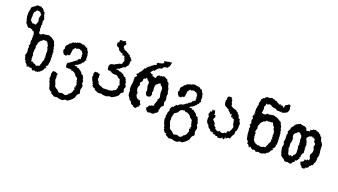

<svg xmlns="http://www.w3.org/2000/svg" viewBox="-69 -1286 3694 2097"><g transform="rotate(20 1777.5 -237.5)"><path d="M302.2 -50.8Q306.2 -50.8 309.1 -53.7Q317.4 -62 329.6 -62Q337.9 -62 337.9 -73.2Q338.4 -81.1 342.8 -89.6Q347.2 -98.1 347.2 -103L346.2 -112.3Q352.5 -112.3 352.5 -124Q360.4 -135.3 360.4 -146.5Q360.4 -155.3 356 -164.1L366.7 -173.8L356.9 -183.1Q359.9 -190.4 359.9 -198.7Q359.9 -205.1 356.9 -211.4L358.9 -233.4Q358.9 -260.3 346.2 -281.2V-302.2Q333 -315.4 328.6 -338.4L319.8 -325.2L322.3 -342.8L305.7 -346.2L299.3 -339.8L297.9 -346.2L293 -345.7L291.5 -341.3L270.5 -344.7L274.4 -338.9Q264.2 -325.2 256.8 -325.2L252.4 -326.7L252.9 -320.3L234.4 -299.8L241.2 -302.2Q231 -287.6 231 -280.8L232.4 -276.4Q224.1 -260.7 224.1 -251Q224.1 -245.1 226.3 -240.5Q228.5 -235.8 228.5 -231.9Q228.5 -228.5 225.6 -219.5Q222.7 -210.4 222.7 -205.6Q222.7 -194.3 223.6 -191.4Q220.7 -182.6 220.7 -174.3Q220.7 -161.6 229 -152.8Q226.1 -144 226.1 -135.3L229.5 -115.7Q222.7 -112.3 222.7 -110.4Q222.7 -107.4 232.4 -106Q230 -100.1 230 -87.9L235.4 -76.7Q239.7 -76.7 246.6 -83.5Q254.4 -71.3 259.3 -71.3L261.2 -75.2Q261.7 -71.8 264.6 -69.3Q267.6 -66.9 267.8 -64.7Q268.1 -62.5 269.5 -62.5L278.3 -67.4Q293 -50.8 302.2 -50.8ZM134.3 -470.7Q145.5 -470.7 147.5 -485.4Q151.4 -488.3 151.4 -495.6Q158.2 -508.3 159.2 -513.7L153.3 -515.6L160.2 -518.6L153.8 -525.9L157.7 -535.6L153.3 -534.2L150.9 -553.7L154.8 -563.5L153.3 -568.8Q157.2 -568.8 157.2 -575.7L156.7 -581.5L159.2 -585.4Q161.6 -585.4 163.1 -585.9V-590.3Q163.1 -594.2 155.5 -600.1Q147.9 -606 147.5 -610.4Q147 -617.7 132.6 -621.1Q118.2 -624.5 111.3 -624.5Q99.6 -624.5 98.1 -615.2Q96.7 -608.4 87.9 -602.5Q79.1 -596.7 79.1 -590.8V-590.3Q79.1 -585.9 76.9 -576.9Q74.7 -567.9 74.7 -565.4L80.1 -543.9L75.2 -544.9L76.7 -534.2L74.7 -512.2Q74.7 -497.6 85.9 -490.2Q91.3 -489.3 96.2 -480.7Q101.1 -472.2 104 -472.2L119.6 -476.6Q122.1 -476.6 127.2 -473.6Q132.3 -470.7 134.3 -470.7ZM315.9 15.6Q312.5 2.9 296.4 2.9Q284.2 10.3 276.4 10.3Q272.9 10.3 267.8 -1Q262.7 -12.2 259.3 -12.2L243.2 -8.3Q233.9 -8.3 220.2 -19.5Q210.4 -19 209.5 -16.1L230.5 -9.8L202.1 -8.8L203.1 -16.1Q197.3 -34.7 181.2 -41.5L168.9 -69.8L165 -70.3L155.8 -96.7Q155.8 -118.2 147.5 -118.2L142.6 -114.3Q157.7 -139.2 157.7 -163.6Q157.7 -178.2 152.8 -193.4Q156.2 -204.6 156.2 -214.8Q156.2 -228.5 145.5 -240.2L152.3 -237.3Q157.2 -240.2 159.7 -257.8Q153.3 -270 153.3 -282.7Q153.3 -294.9 159.7 -308.6L155.8 -313L158.2 -343.3L149.4 -344.7L159.7 -349.6L153.3 -383.3L149.9 -382.8L147.9 -395H132.3Q131.8 -401.9 121.6 -409.2Q111.8 -409.2 109.6 -412.4Q107.4 -415.5 95.7 -415.5L78.1 -413.6L56.2 -431.2L58.1 -439.5L46.9 -441.9L47.9 -446.3Q47.9 -448.2 45.9 -448.2L43.5 -447.8Q42 -455.1 36.1 -461.9L40.5 -470.7L32.7 -471.2L34.7 -472.7Q34.2 -486.8 30.3 -493.4Q26.4 -500 25.9 -508.8L27.3 -509.3Q25.9 -517.6 21 -529.8L25.4 -534.7L20.5 -535.6Q23.9 -543 23.9 -548.8L21.5 -560.5Q21.5 -572.3 23.2 -573.5Q24.9 -574.7 24.9 -582.5Q25.4 -597.2 28.3 -597.2Q30.8 -600.6 30.8 -604.5L28.8 -615.2Q35.2 -640.6 41.5 -640.6Q43.5 -640.6 45.4 -638.2V-644.5L65.4 -655.3V-662.1L70.8 -658.7Q80.6 -674.8 92.8 -677.2L102.5 -677.7Q111.3 -677.7 115.7 -675.8L122.1 -678.7Q125.5 -674.8 129.9 -674.8Q133.8 -674.8 139.2 -677.2Q139.2 -667.5 146.5 -667.5L148.9 -668Q152.8 -668 159.2 -660.6Q165.5 -653.3 168 -651.4Q172.9 -648.9 176.3 -635.3L190.9 -631.3L187 -627.9Q187 -623.5 189.7 -618.2Q192.4 -612.8 192.4 -608.4Q192.4 -600.1 198.7 -590.3L200.2 -576.2L209 -564.5L206.1 -538.6H201.7Q201.2 -534.2 200.2 -532.2V-525.4L206.1 -530.8L203.6 -503.9L207.5 -506.3L208.5 -486.8L202.6 -495.1L201.2 -479.5L204.6 -468.8Q203.1 -455.6 203.1 -446.3Q203.1 -440.4 205.6 -436.3Q208 -432.1 208 -425.8L206.5 -409.7Q206.5 -398.4 215.3 -391.1L231 -389.2Q242.2 -394.5 248.8 -400.4Q255.4 -406.2 260.3 -406.2L275.9 -403.3L296.4 -409.7L296.9 -405.8Q300.3 -411.6 315.4 -411.6Q324.7 -411.6 330.1 -407Q335.4 -402.3 338.4 -402.3L340.8 -404.8L363.3 -393.1L360.4 -391.1Q362.3 -389.2 363.3 -389.2Q364.3 -389.2 364.3 -389.6Q375.5 -389.6 378.9 -375.5L379.9 -379.4Q394 -374.5 397.5 -356Q399.4 -346.2 405 -337.6Q410.6 -329.1 410.6 -326.2L409.7 -319.8Q409.7 -314.5 414.1 -310.1L409.2 -305.2L416.5 -298.3Q416.5 -269.5 429.7 -247.6L425.8 -249.5Q422.4 -249.5 422.4 -243.7L423.8 -233.9L426.3 -235.8V-224.1L421.4 -213.4L427.2 -214.4L426.3 -201.7Q426.3 -191.4 428.7 -188.5H420.4Q428.7 -182.6 428.7 -179.7L424.3 -176.3Q424.3 -174.3 427.7 -172.4L426.3 -129.4L417.5 -131.8Q417.5 -128.9 423.8 -121.1Q421.9 -106.4 417.7 -98.1Q413.6 -89.8 407 -88.4Q400.4 -86.9 398.9 -76.7L413.1 -78.6Q407.2 -61.5 395.5 -53.7Q388.7 -22.5 362.3 -13.7L366.2 -6.3Q345.2 -3.9 331.1 9.3L323.2 3.9Q318.4 3.9 315.9 15.6Z M686 204.1Q653.8 203.6 648.2 199Q642.6 194.3 633.3 194.3L597.7 197.8L553.7 171.9L557.6 158.7L534.7 154.8L536.6 148.9L533.2 145.5L528.3 146.5Q525.4 135.3 513.7 125L522 112.3L510.7 111.3Q510.7 97.2 507.8 88.4Q503.9 76.2 495.6 63Q492.7 58.6 492.7 54.7L493.2 51.3Q493.2 42 482.4 22.9L491.2 16.1L481.4 14.6Q488.3 3.4 488.3 -5.4L483.9 -22.5Q484.9 -36.6 487.5 -40.3Q490.2 -43.9 490.7 -55.7L501.5 -62H509.3L509.8 -57.1L528.3 -64L527.3 -56.2Q534.2 -55.2 541.5 -53.5Q548.8 -51.8 552.7 -43.5Q547.9 -31.2 547.9 -25.4L551.8 -3.9L548.8 11.2L551.8 29.8L567.4 68.8Q567.4 94.2 593.3 107.4Q605 109.9 616.5 124.8Q627.9 139.6 634.8 139.6L670.9 132.3Q676.3 132.3 688.2 137.2Q700.2 142.1 704.1 142.1Q709 142.1 722.9 132.8Q736.8 123.5 736.8 121.1L733.4 116.7Q772.9 100.1 776.4 55.2L783.7 59.6L774.4 31.2L775.4 19L791.5 25.4Q787.1 15.6 776.4 13.2Q785.6 3.4 785.6 -7.3Q785.6 -17.6 776.4 -27.3L777.3 -35.2Q777.3 -43 773.7 -47.4Q770 -51.8 770 -60.5L770.5 -69.3Q770.5 -75.7 753.2 -86.2Q735.8 -96.7 734.9 -104Q732.9 -117.2 694.3 -135.3L673.3 -134.3L685.5 -147.5L672.9 -137.7L673.3 -147.9L668.9 -134.8Q668.9 -146 658.7 -146Q643.6 -146 642.6 -141.6L637.7 -145L619.6 -144Q608.4 -147.5 607.4 -173.8L612.3 -173.3L603.5 -183.6H607.4L611.3 -197.3Q617.7 -203.6 627.4 -205.6Q650.9 -228 668 -232.9L666 -240.2Q676.8 -240.7 684.1 -248Q691.4 -255.4 693.8 -255.4L698.2 -263.2L699.2 -252.9Q704.1 -252.9 706.1 -282.2L715.3 -271Q715.8 -285.2 730 -285.2L734.4 -284.7L729 -318.4L733.9 -312.5L737.3 -315.9Q737.3 -321.3 730 -322.8V-356.9L725.6 -352.1Q720.7 -369.6 711.4 -372.1L713.9 -376.5H698.2Q691.4 -385.3 679.2 -385.3Q670.9 -385.3 650.4 -376.5L641.1 -378.4L645.5 -385.7Q637.7 -385.7 617.7 -355L611.8 -356L618.2 -348.6L609.9 -337.9L615.2 -340.8L610.4 -313L606.4 -315.9L610.8 -308.1Q609.4 -280.3 590.8 -280.3L574.2 -283.7L582 -274.9L560.1 -265.1Q556.2 -270.5 550.3 -270.5L541 -268.6L538.1 -281.2L530.3 -285.2Q528.3 -298.8 520.5 -310.5Q522 -325.2 530.3 -328.1Q529.8 -346.7 527.8 -348.6Q527.8 -375.5 550.8 -386.7Q556.6 -407.7 577.1 -412.1Q581.1 -425.3 605 -433.1L598.6 -424.3L613.3 -434.1L610.4 -436.5H636.7L633.3 -446.8Q643.1 -441.4 649.4 -441.4L653.3 -444.8L640.1 -447.3L667.5 -450.2Q688 -450.2 694.8 -440.4L702.1 -445.8H713.9L716.8 -422.4L717.3 -442.9L731.9 -438Q737.8 -424.3 753.4 -424.3L757.8 -428.7Q763.7 -402.3 780.8 -384.8L784.2 -357.4L788.6 -356.9V-303.7L796.9 -296.4Q780.3 -287.1 780.3 -270L769 -256.3L771.5 -271L757.8 -242.2L752.9 -244.6Q748.5 -244.6 748.5 -235.4L749 -230L740.2 -231.9L727.1 -217.8Q707 -214.8 693.8 -195.3Q697.8 -193.8 702.1 -193.8Q710.4 -193.8 729.5 -199.2L722.7 -191.9Q723.1 -185.1 735.8 -183.6L740.7 -187Q749 -184.1 761.7 -173.1Q774.4 -162.1 779.3 -159.2Q789.1 -155.3 795.9 -134.8L820.8 -126L817.4 -123.5Q817.4 -117.2 823 -108.9Q828.6 -100.6 831.5 -96.2L828.1 -91.8Q828.1 -82.5 841.8 -67.4L838.4 -57.1L838.9 -39.6L850.6 -22L852.1 -9.8Q852.1 4.9 844.7 20V43Q851.1 53.7 851.1 67.4L850.6 74.7Q823.2 90.3 820.3 118.4Q817.4 146.5 752.9 189H719.7Q704.1 204.1 686 204.1Z M1126 0.5Q1092.8 0.5 1086.9 -3.4Q1081.1 -7.3 1071.3 -7.3L1034.7 -4.4L989.3 -24.9L993.7 -35.6L969.7 -38.6L971.7 -43.5L968.3 -46.4L963.4 -45.4Q960.4 -54.2 948.2 -62.5L957 -72.8L945.3 -73.7Q945.3 -85 942.4 -92.3Q937.5 -102.1 929.7 -112.3Q926.8 -115.7 926.8 -118.7L927.2 -121.6Q927.2 -128.9 916 -144L925.3 -149.9L915 -150.9Q921.9 -159.7 921.9 -167L917.5 -180.7Q918.5 -191.9 921.4 -194.8Q924.3 -197.8 924.8 -207L935.5 -212.4H943.8L944.3 -208.5L963.4 -213.9L962.4 -207.5Q969.7 -206.5 977.1 -205.3Q984.4 -204.1 988.3 -197.3Q983.4 -187.5 983.4 -183.1L987.3 -165.5L984.4 -153.8L987.3 -138.7L1003.4 -117.2Q1003.4 -97.2 1030.3 -86.4Q1042.5 -84.5 1054.2 -77.4Q1065.9 -70.3 1073.2 -70.3Q1119.1 -71.3 1130.9 -72.3Q1145.5 -73.2 1149.9 -73.2Q1154.3 -73.2 1168.7 -78.4Q1183.1 -83.5 1183.1 -85.4L1179.7 -88.9Q1215.3 -92.3 1217.8 -126.5L1226.6 -127.4L1216.8 -137.7L1217.8 -147.5L1224.1 -148.4L1218.8 -151.9Q1228.5 -159.7 1228.5 -168.5Q1228.5 -176.8 1218.8 -184.6L1219.7 -190.9Q1219.7 -196.8 1216.1 -200.4Q1212.4 -204.1 1212.4 -210.9L1212.9 -218.3Q1212.9 -223.1 1195.1 -231.4Q1177.2 -239.7 1176.3 -245.6Q1174.3 -256.3 1134.3 -256.3L1112.8 -255.4L1125.5 -266.1L1112.3 -258.3L1112.8 -266.1L1108.4 -255.9Q1108.4 -264.6 1097.7 -264.6Q1093.3 -272.9 1081.1 -272.9L1076.2 -275.9L1057.6 -274.9Q1045.9 -277.8 1044.9 -313.5L1049.8 -313L1041 -321.3H1044.9L1048.8 -332Q1055.2 -347.2 1065.4 -348.6Q1089.8 -355 1107.4 -358.9L1105 -364.7Q1116.2 -364.7 1123.8 -370.6Q1131.3 -376.5 1133.8 -376.5L1138.2 -382.8L1139.6 -374.5Q1144.5 -374.5 1146.5 -388.2L1156.2 -379.4Q1156.7 -390.6 1170.9 -390.6L1175.8 -390.1L1180.2 -417.5L1185.1 -412.6L1188.5 -424.8L1181.2 -420.9L1189.5 -440.9Q1187 -440.4 1183.1 -440.4L1185.5 -443.8L1184.6 -446.3L1178.2 -447.8L1181.6 -452.6Q1177.7 -460.4 1171.9 -468.3L1179.7 -475.1Q1159.2 -475.1 1158.2 -487.8L1146.5 -477.5Q1144 -504.9 1137.2 -504.9L1138.7 -489.3L1131.8 -502.4L1129.9 -500.5Q1121.6 -500.5 1115 -508.5Q1108.4 -516.6 1094.7 -517.1L1097.2 -523.4Q1085 -528.3 1085 -544.4Q1050.3 -549.8 1050.3 -582.5L1051.3 -601.6L1058.6 -598.6Q1066.4 -598.6 1066.4 -611.8L1064.5 -627.9Q1080.1 -632.8 1095.2 -632.8Q1095.7 -628.4 1106.4 -627.4L1105 -632.3Q1127.9 -634.3 1128.4 -641.6Q1136.2 -634.8 1136.2 -628.4Q1136.2 -624.5 1132.3 -621.6L1145.5 -615.2V-602.1Q1129.4 -590.8 1129.4 -575.7L1132.3 -562L1134.8 -565.4Q1144 -541 1173.3 -537.6L1190.4 -524.9L1201.2 -526.4L1200.7 -521.5Q1200.7 -512.7 1206.5 -512.7L1212.9 -514.6L1215.8 -510.3L1219.7 -513.2Q1223.6 -499.5 1232.9 -488.8L1243.2 -492.7L1241.7 -488.8Q1241.7 -473.1 1263.2 -464.4L1252.4 -457.5V-443.4H1251.5L1249.5 -413.1L1245.1 -395Q1228 -387.2 1228 -373.5L1216.3 -362.8L1208 -371.1L1199.7 -356.4L1194.8 -358.4Q1190.4 -358.4 1190.4 -351.1L1190.9 -346.7L1181.6 -348.1L1168 -332Q1147.5 -329.6 1133.8 -314Q1137.7 -313 1142.6 -313Q1150.9 -313 1170.4 -316.9L1163.6 -311Q1164.1 -305.7 1177.2 -304.7L1182.1 -307.1Q1191.9 -305.2 1221.7 -290Q1231.9 -286.6 1239.3 -270.5L1264.6 -263.2L1261.2 -261.2Q1261.2 -256.3 1267.1 -249.8Q1272.9 -243.2 1275.9 -239.7L1272.5 -235.8Q1272.5 -228.5 1286.1 -216.3L1282.7 -208.5L1283.2 -194.3L1295.4 -180.2L1296.9 -170.4Q1296.9 -158.7 1289.6 -146.5V-128.4Q1295.9 -119.6 1295.9 -108.9L1295.4 -103Q1267.1 -90.3 1264.2 -67.9Q1261.2 -45.4 1194.8 -11.2H1160.6Q1144.5 0.5 1126 0.5Z M1467.8 11.2Q1455.1 11.2 1440.9 0Q1444.3 -3.4 1444.3 -6.8Q1444.3 -8.8 1440.4 -8.8L1430.7 -6.8L1411.1 -22.5Q1410.2 -43 1396 -43L1389.6 -42.5Q1396.5 -47.9 1396.5 -50.3Q1393.1 -50.8 1389.2 -51Q1385.3 -51.3 1383.3 -54.2Q1381.3 -57.1 1379.2 -62.7Q1377 -68.4 1372.8 -75.9Q1368.7 -83.5 1359.9 -92.3L1354.5 -129.4L1357.9 -147.5Q1348.1 -151.4 1348.1 -180.7Q1348.1 -209.5 1355.5 -236.8L1351.1 -241.7L1355 -244.6V-274.9Q1353 -276.9 1351.6 -280.3H1355L1353 -291L1357.9 -290Q1356.4 -294.4 1352.1 -299.8L1360.4 -308.6Q1374 -317.9 1374 -325.2Q1374 -332 1361.8 -336.9Q1362.8 -337.9 1362.8 -338.9Q1362.8 -339.8 1357.4 -339.8L1381.8 -360.4Q1382.8 -369.6 1387.2 -374.8Q1391.6 -379.9 1399.9 -385.7Q1415.5 -406.7 1420.9 -428.7L1435.5 -431.2Q1437 -450.2 1486.3 -480.5L1484.4 -489.7L1497.6 -487.8L1512.7 -504.4Q1534.2 -504.9 1534.2 -515.1Q1534.2 -520.5 1528.8 -528.3L1550.3 -541.5L1553.7 -537.6Q1573.7 -542.5 1593.3 -548.3L1605.5 -560.5L1594.2 -575.7L1630.4 -583Q1639.6 -583 1651.9 -589.8Q1660.2 -586.9 1667.5 -586.9Q1669.4 -591.3 1684.1 -591.8Q1679.2 -574.2 1675.8 -552.2Q1672.9 -548.3 1672.9 -544.4L1653.3 -518.6Q1652.8 -520 1642.6 -521Q1621.6 -519.5 1608.9 -503.9Q1604.5 -498 1603 -488.8Q1599.1 -489.7 1594.7 -489.7Q1562.5 -489.7 1535.6 -442.4Q1531.7 -443.4 1529.3 -443.4Q1521.5 -443.4 1517.3 -438Q1513.2 -432.6 1495.6 -410.2L1505.9 -406.7Q1509.8 -397 1526.4 -397L1532.2 -397.5L1530.3 -378.9L1550.8 -379.4L1564.5 -369.1L1576.2 -377.9L1575.7 -382.8Q1575.7 -400.4 1604.5 -413.1L1617.2 -405.8L1623 -415.5Q1637.7 -411.6 1641.1 -411.6Q1644.5 -411.6 1644.5 -420.4L1662.6 -418.5Q1662.6 -411.1 1679.7 -411.1Q1686.5 -399.9 1695.3 -399.9L1698.7 -400.4Q1703.1 -398.9 1703.1 -392.6L1702.1 -385.7Q1706.1 -377 1710.4 -377L1713.4 -377.4Q1717.8 -377.4 1719.7 -371.1Q1721.7 -364.7 1728.5 -355.5L1728 -350.6Q1728 -335 1738.3 -323.7L1735.4 -320.8Q1746.1 -311 1746.1 -305.2L1744.1 -301.8Q1748.5 -293.9 1748.5 -276.9L1757.3 -256.3L1752.4 -227.5L1761.2 -185.1L1750.5 -154.8L1759.3 -116.7Q1728.5 -102.1 1727.5 -61Q1724.6 -57.6 1720.2 -57.6L1717.8 -51.3L1731 -46.9L1725.6 -42Q1725.6 -21.5 1694.8 -10.7Q1688.5 6.3 1665.5 6.3Q1650.4 6.3 1643.1 3.4L1620.6 10.7Q1588.9 -8.3 1586.9 -30.3L1590.3 -39.1Q1599.1 -39.1 1607.4 -66.4L1613.8 -65.4Q1623 -65.4 1635.3 -77.1L1656.2 -76.7L1655.8 -80.6Q1655.8 -100.1 1673.3 -142.1L1676.3 -146.5Q1676.3 -149.4 1669.4 -154.8Q1687.5 -172.4 1687.5 -189.9Q1687.5 -195.8 1682.9 -213.6Q1678.2 -231.4 1678.2 -244.6L1679.7 -273.9Q1679.7 -304.2 1653.3 -315.9Q1647.5 -333.5 1640.1 -333.5Q1635.7 -333.5 1630.4 -326.7L1627 -331.1L1614.7 -314.5Q1592.3 -310.1 1592.3 -266.6L1596.2 -223.6L1587.9 -212.4L1598.1 -187Q1592.3 -183.1 1592.3 -176.3L1593.3 -169.9Q1593.3 -165.5 1588.9 -165.5Q1584.5 -165.5 1579.1 -157.7Q1568.8 -153.3 1560.1 -153.3Q1550.8 -153.3 1541.5 -159.7Q1532.2 -166 1532.2 -170.9L1535.6 -178.2Q1533.2 -178.7 1530.3 -178.7Q1527.3 -178.7 1527.3 -185.5L1530.3 -212.9Q1530.3 -223.1 1524.7 -238.5Q1519 -253.9 1519 -267.6Q1519 -287.1 1522.5 -296.9Q1509.8 -318.8 1503.4 -318.8L1500 -316.4Q1492.2 -337.9 1488.3 -337.9L1482.9 -333.5L1477.5 -341.8L1473.6 -327.1Q1450.2 -327.1 1450.2 -309.1L1451.2 -296.4Q1451.2 -288.1 1440.7 -279.3Q1430.2 -270.5 1430.2 -264.6L1437 -239.7Q1423.8 -220.2 1423.8 -199.7Q1423.8 -174.8 1444.3 -149.4Q1439 -146 1439 -131.3Q1439 -125.5 1448 -109.4Q1457 -93.3 1458.5 -89.8L1472.7 -94.2L1479 -80.1L1499.5 -84Q1499.5 -54.2 1514.2 -47.9L1514.6 -43.9Q1514.6 -32.7 1502.4 -21.5L1511.2 -16.1Q1490.2 -14.2 1482.4 7.3Q1475.6 11.2 1467.8 11.2Z M2037.1 142.1Q2042 142.1 2055.9 132.8Q2069.8 123.5 2069.8 121.1L2066.4 116.7Q2106 100.1 2109.4 55.2L2116.7 59.6L2107.4 31.2L2108.4 19L2124.5 25.4Q2120.1 15.6 2109.4 13.2Q2118.7 3.4 2118.7 -7.3Q2118.7 -17.6 2109.4 -27.3L2110.4 -35.2Q2110.4 -43 2106.7 -47.4Q2103 -51.8 2103 -60.5L2103.5 -69.3Q2103.5 -75.7 2086.2 -86.2Q2068.8 -96.7 2067.9 -104Q2065.9 -117.2 2027.3 -135.3L2009.8 -138.7V-140.1L2006.8 -137.7L2024.9 -133.8L2002 -134.8Q2002 -146 1991.7 -146Q1976.6 -146 1975.6 -141.6L1970.7 -145L1943.4 -130.4L1945.3 -126Q1936 -122.1 1934.6 -113.3Q1931.6 -100.6 1910.9 -89.8Q1890.1 -79.1 1890.1 -69.3L1890.6 -68.8Q1890.6 -55.7 1885.7 -43.5Q1880.9 -31.2 1880.9 -25.4L1884.8 -3.9L1881.8 11.2L1884.8 29.8L1900.4 68.8Q1900.4 94.2 1926.3 107.4Q1938 109.9 1949.5 124.8Q1960.9 139.6 1967.8 139.6L2003.9 132.3Q2009.3 132.3 2021.2 137.2Q2033.2 142.1 2037.1 142.1ZM2019 204.1Q1986.8 203.6 1981.2 199Q1975.6 194.3 1966.3 194.3L1930.7 197.8L1886.7 171.9L1890.6 158.7L1867.7 154.8L1869.6 148.9L1866.2 145.5L1861.3 146.5Q1858.4 135.3 1846.7 125L1855 112.3L1843.8 111.3Q1843.8 97.2 1840.8 88.4Q1836.9 76.2 1828.6 63Q1825.7 58.6 1825.7 54.7L1826.2 51.3Q1826.2 42 1815.4 22.9L1824.2 16.1L1814.5 14.6Q1821.3 3.4 1821.3 -5.4L1816.9 -22.5Q1816.9 -23.9 1817.9 -24.9Q1818.8 -25.9 1819.8 -29.1Q1820.8 -32.2 1822 -38.1Q1823.2 -43.9 1823.7 -55.7Q1824.7 -77.6 1827.1 -77.6L1831.1 -74.2Q1832 -74.2 1834 -78.6Q1835.9 -83 1835.9 -88.9L1832 -105Q1835.4 -116.7 1842.3 -129.6Q1849.1 -142.6 1857.4 -142.6Q1861.3 -142.6 1865.2 -139.2V-148.9L1880.9 -164.6L1885.7 -175.3L1896.5 -169.9Q1916 -193.8 1941.4 -199.7L1944.3 -197.3Q1950.7 -203.6 1960.4 -205.6Q1983.9 -228 2001 -232.9L1999 -240.2Q2009.8 -240.7 2017.1 -248Q2024.4 -255.4 2026.9 -255.4L2031.2 -263.2L2032.2 -252.9Q2037.1 -252.9 2039.1 -282.2L2048.3 -271Q2048.8 -285.2 2063 -285.2L2067.4 -284.7L2062 -318.4L2066.9 -312.5L2070.3 -315.9Q2070.3 -321.3 2063 -322.8V-356.9L2058.6 -352.1Q2053.7 -369.6 2044.4 -372.1L2046.9 -376.5H2031.2Q2024.4 -385.3 2012.2 -385.3Q2003.9 -385.3 1983.4 -376.5L1974.1 -378.4L1978.5 -385.7Q1970.7 -385.7 1950.7 -355L1944.8 -356L1951.2 -348.6L1942.9 -337.9L1948.2 -340.8L1943.4 -313L1939.5 -315.9L1943.8 -308.1Q1942.4 -280.3 1923.8 -280.3L1907.2 -283.7L1915 -274.9L1893.1 -265.1Q1889.2 -270.5 1883.3 -270.5L1874 -268.6L1871.1 -281.2L1863.3 -285.2Q1861.3 -298.8 1853.5 -310.5Q1855 -325.2 1863.3 -328.1Q1862.8 -346.7 1860.8 -348.6Q1860.8 -375.5 1883.8 -386.7Q1889.6 -407.7 1910.2 -412.1Q1914.1 -425.3 1938 -433.1L1931.6 -424.3L1946.3 -434.1L1943.4 -436.5H1969.7L1966.3 -446.8Q1976.1 -441.4 1982.4 -441.4L1986.3 -444.8L1973.1 -447.3L2000.5 -450.2Q2021 -450.2 2027.8 -440.4L2035.2 -445.8H2046.9L2049.8 -422.4L2050.3 -442.9L2064.9 -438Q2070.8 -424.3 2086.4 -424.3L2090.8 -428.7Q2096.7 -402.3 2113.8 -384.8L2117.2 -357.4L2121.6 -356.9V-303.7L2129.9 -296.4Q2113.3 -287.1 2113.3 -270L2102.1 -256.3L2104.5 -271L2090.8 -242.2L2085.9 -244.6Q2081.5 -244.6 2081.5 -235.4L2082 -230L2073.2 -231.9L2060.1 -217.8Q2040 -214.8 2026.9 -195.3Q2030.8 -193.8 2035.2 -193.8Q2043.5 -193.8 2062.5 -199.2L2055.7 -191.9Q2056.2 -185.1 2068.8 -183.6L2073.7 -187Q2082 -184.1 2094.7 -173.1Q2107.4 -162.1 2112.3 -159.2Q2122.1 -155.3 2128.9 -134.8L2153.8 -126L2150.4 -123.5Q2150.4 -117.2 2156 -108.9Q2161.6 -100.6 2164.6 -96.2L2161.1 -91.8Q2161.1 -82.5 2174.8 -67.4L2171.4 -57.1L2171.9 -39.6L2183.6 -22L2185.1 -9.8Q2185.1 4.9 2177.7 20V43Q2184.1 53.7 2184.1 67.4L2183.6 74.7Q2156.2 90.3 2153.3 118.4Q2150.4 146.5 2085.9 189H2052.7Q2037.1 204.1 2019 204.1Z M2442.4 7.8 2422.9 5.9 2423.8 0Q2423.8 -4.9 2418.9 -4.9Q2410.2 -4.9 2397.5 3.4L2401.9 -12.2H2367.7L2370.6 -22.5L2352.1 -30.8L2342.8 -28.8Q2328.6 -28.8 2323.2 -48.8Q2296.9 -55.2 2289.1 -87.9Q2258.8 -105 2258.8 -145Q2258.8 -166.5 2262.2 -176.3Q2251 -192.4 2249 -202.6Q2259.8 -219.7 2262.2 -241.2L2275.9 -232.9L2276.4 -265.6Q2286.6 -254.9 2292 -254.9Q2299.8 -254.9 2301.3 -271L2315.4 -222.7L2305.2 -209.5Q2313 -214.4 2327.1 -214.4L2330.6 -186.5L2322.8 -184.1Q2318.8 -172.4 2318.4 -152.8L2332.5 -153.8V-143.6L2347.7 -130.9Q2347.7 -125 2352.1 -107.9V-100.1L2359.9 -96.2Q2363.8 -92.3 2368.2 -92.3Q2372.6 -92.3 2372.6 -74.7Q2403.3 -54.2 2413.1 -54.2Q2418 -54.2 2418 -66.4L2419.9 -68.8Q2447.3 -55.7 2458 -55.7Q2473.6 -55.7 2482.4 -68.8H2503.4V-74.2Q2503.4 -98.1 2522 -98.1L2526.4 -93.8L2543.9 -125Q2553.7 -152.3 2553.7 -160.2Q2553.7 -163.1 2542 -182.6L2530.3 -241.7L2524.4 -241.2Q2506.3 -241.2 2504.9 -261.7L2493.2 -245.1Q2490.7 -289.6 2483.9 -289.6L2482.4 -279.8L2476.1 -278.8Q2454.1 -308.1 2440.4 -309.1L2442.9 -319.8Q2420.4 -327.6 2410.6 -336.9Q2389.6 -340.8 2379.9 -369.6L2376 -409.7L2383.3 -404.8Q2381.8 -414.6 2381.8 -436L2389.2 -452.1Q2392.1 -457 2412.1 -458Q2425.3 -458 2433.6 -453.6Q2433.6 -446.8 2429.2 -441.9L2442.9 -431.6V-410.6Q2455.6 -392.1 2455.6 -368.2Q2482.9 -349.6 2520.5 -342.3L2538.1 -321.8L2542 -332L2548.8 -315.9Q2548.8 -302.7 2554.2 -302.7L2558.6 -310.5L2579.1 -261.7L2591.8 -269.5L2590.3 -263.7Q2590.3 -237.8 2607.4 -223.6L2606.4 -173.8L2601.6 -132.3L2590.3 -124.5L2591.3 -90.3Q2568.8 -64 2560.5 -24.4L2555.2 -30.8Q2534.7 -30.8 2520.5 -14.6L2514.6 -12.2L2507.3 -34.2L2502.9 2H2487.8L2478.5 -12.7Q2469.2 7.8 2442.4 7.8Z M2910.6 -58.6Q2916 -58.6 2919.9 -61Q2932.1 -69.8 2949.2 -69.8Q2960.9 -69.8 2960.9 -81.1Q2961.4 -88.4 2967.8 -96.7Q2974.1 -105 2974.1 -110.4L2972.7 -119.6Q2981.9 -119.6 2981.9 -131.3Q2992.7 -142.6 2992.7 -153.8Q2992.7 -162.1 2986.3 -170.9L3002 -180.2L2987.8 -189.9Q2992.2 -196.8 2992.2 -205.1Q2992.2 -211.4 2988.3 -217.8L2990.7 -239.7Q2990.7 -266.1 2972.7 -287.1V-307.6Q2954.1 -320.8 2948.2 -343.8L2938 -364.3L2938.5 -347.7L2915 -351.1L2906.2 -345.2L2904.3 -351.1H2897L2895 -346.2L2865.2 -350.1L2871.1 -344.2Q2856.4 -330.6 2846.2 -330.6L2839.8 -332L2840.8 -325.2L2814.5 -305.2L2824.2 -307.6Q2809.1 -293.5 2809.1 -286.6L2811.5 -282.2Q2800.3 -266.6 2800.3 -256.8Q2800.3 -251.5 2803 -246.8Q2805.7 -242.2 2805.7 -237.8Q2805.7 -234.9 2799.3 -215.8Q2794.9 -207 2794.9 -198.7Q2794.9 -186 2806.6 -177.7Q2802.7 -168.9 2802.7 -160.2L2807.6 -140.6Q2797.9 -137.7 2797.9 -135.3Q2797.9 -132.8 2811.5 -131.3Q2808.1 -125.5 2808.1 -112.8Q2822.3 -84 2831.5 -82Q2842.8 -70.3 2849.1 -70.3L2852.1 -73.7Q2853 -70.8 2857.2 -68.4Q2861.3 -65.9 2861.8 -63.5Q2862.3 -61 2864.3 -61L2876.5 -66.4Q2897.5 -58.6 2910.6 -58.6ZM2924.8 15.6Q2920.4 2.4 2899.9 2.4Q2884.8 10.3 2875 10.3Q2870.6 10.3 2864.3 3.4Q2857.9 -3.4 2853.5 -3.4L2833 0.5Q2821.3 0.5 2804.2 -21Q2792 -20.5 2791.5 -14.2L2803.2 -8.3L2784.2 -11.2Q2778.8 -35.6 2754.9 -43.9L2758.3 -61.5L2749 -73.7L2737.3 -84.5L2727.5 -135.3Q2725.1 -145.5 2725.1 -170.9Q2725.1 -186 2719.2 -202.1Q2723.6 -213.9 2723.6 -224.1Q2723.6 -238.8 2705.1 -251L2713.9 -247.6Q2719.7 -251 2723.1 -269Q2714.8 -281.7 2714.8 -294.9Q2714.8 -307.6 2723.1 -321.8L2710 -338.9L2717.8 -363.8L2722.7 -357.9L2717.8 -379.9L2733.4 -381.3L2719.7 -386.7V-421.9L2716.8 -433.1L2723.6 -442.4L2724.1 -466.3L2731.4 -481.4Q2726.6 -489.7 2726.6 -498.5Q2726.6 -506.8 2731.9 -516.6L2733.4 -534.7L2740.7 -531.7L2735.4 -540Q2735.4 -556.2 2749 -556.6L2747.1 -566.4Q2760.3 -567.9 2767.1 -571.3L2774.9 -586.4Q2787.1 -586.4 2791.5 -593.8Q2802.7 -592.8 2813 -592.8Q2826.2 -592.8 2833 -601.1H2855.5Q2857.4 -593.3 2863.8 -593.3Q2869.1 -593.3 2874.5 -596.7Q2883.3 -586.4 2890.6 -586.4L2899.4 -587.9Q2902.8 -587.9 2905.3 -585Q2911.6 -576.2 2917 -572.8Q2922.4 -569.3 2934.6 -569.3Q2937.5 -561.5 2941.9 -561.5Q2947.8 -561.5 2956.1 -571.3L2959.5 -556.6L2975.6 -564.9Q2976.1 -556.6 2978 -556.6L2983.9 -561.5L2989.7 -540Q3002 -552.2 3007.3 -581.1L3010.3 -580.6Q3017.1 -580.6 3023.9 -588.4L3027.3 -587.4Q3034.2 -587.4 3036.6 -599.6L3050.3 -598.6Q3050.3 -590.8 3064.9 -590.3Q3060.5 -582 3060.5 -577.1Q3060.5 -571.8 3063.5 -564.5Q3066.4 -557.1 3066.4 -549.3Q3066.4 -530.8 3053.7 -512.7Q3030.8 -496.1 3016.6 -493.7L2994.1 -486.3Q2995.1 -491.2 2995.1 -497.1L2982.9 -491.2Q2966.8 -492.7 2936.5 -492.7Q2924.3 -507.8 2904.3 -507.8H2889.6Q2859.4 -526.9 2838.4 -528.3Q2832 -520 2816.4 -517.6L2800.3 -523.9L2807.1 -506.8Q2799.8 -500 2797.9 -489.7L2788.6 -478L2794.9 -481.9Q2794.9 -470.7 2798.3 -456.5Q2798.3 -448.7 2797.1 -442.4Q2795.9 -436 2794.9 -423.3Q2791 -422.9 2790.5 -418.9Q2792.5 -412.1 2798.8 -405.8L2807.6 -418L2805.2 -405.8H2832Q2840.3 -408.7 2845.5 -416.3Q2850.6 -423.8 2854.5 -423.8L2874 -420.4L2899.9 -427.2L2900.9 -423.3Q2904.8 -429.2 2923.8 -429.2Q2936 -429.2 2942.6 -424.3Q2949.2 -419.4 2953.1 -419.4L2956.1 -421.9L2984.4 -409.7L2980.5 -407.7Q2982.9 -405.8 2984.4 -405.8Q2985.4 -405.8 2985.8 -406.2Q2999.5 -406.2 3004.4 -391.6L3005.4 -395.5Q3022.9 -390.6 3027.3 -371.1Q3031.2 -356 3037.6 -349.6Q3043.9 -343.3 3043.9 -340.3L3043 -333.5Q3043 -328.1 3048.3 -323.7L3042.5 -318.4L3051.3 -311Q3051.8 -281.2 3063.5 -260.3Q3058.6 -260.3 3058.6 -254.4L3060.5 -244.1L3063.5 -246.1V-233.9L3057.6 -222.7L3064.9 -223.6L3063.5 -210.4Q3063.5 -200.2 3066.9 -196.8H3056.6Q3066.9 -190.9 3066.9 -188L3061 -184.1Q3061 -182.1 3065.9 -180.2L3063.5 -135.3L3052.7 -137.7Q3052.7 -134.8 3060.5 -127Q3058.1 -111.3 3053 -102.8Q3047.9 -94.2 3042.5 -89.6Q3037.1 -85 3033.2 -83.3Q3029.3 -81.5 3029.3 -80.6L3047.4 -82.5Q3039.6 -64.5 3024.9 -56.6Q3016.6 -23.9 2983.4 -14.6L2987.8 -7.3Q2961.4 -4.9 2943.8 8.8L2934.1 3.4Q2927.7 3.4 2924.8 15.6Z M3265.1 -75.2 3265.6 -80.1Q3273.9 -81.1 3274.4 -88.9Q3274.4 -91.8 3270.5 -94.2Q3297.4 -107.4 3297.4 -137.2Q3297.4 -148.9 3293 -163.6L3302.7 -172.9L3299.8 -177.2L3292.5 -168L3296.4 -177.7Q3293.5 -177.7 3293.5 -182.1L3294.4 -189Q3294.4 -195.8 3288.6 -200.2L3293.9 -228L3298.8 -226.6L3290.5 -238.3L3292.5 -257.8Q3292 -263.2 3290 -263.2Q3286.6 -272.9 3286.6 -277.8L3287.6 -300.8Q3287.1 -316.9 3285.6 -317.4Q3284.2 -317.9 3283.2 -326.2Q3278.8 -331.1 3272 -332.5L3259.8 -350.1L3256.3 -345.2Q3251 -352.5 3246.6 -352.5Q3239.3 -352.5 3223.6 -334Q3197.3 -321.8 3197.3 -290.5L3208.5 -259.8Q3208 -225.1 3203.6 -217Q3199.2 -209 3199.2 -203.1Q3199.2 -184.6 3202.6 -156.7Q3195.8 -151.4 3195.8 -147.9L3200.2 -147Q3211.4 -111.3 3214.8 -91.8Q3224.6 -75.2 3233.4 -75.2Q3240.2 -75.2 3246.6 -85.4H3251.5Q3252.4 -76.2 3265.1 -75.2ZM3418.9 6.3Q3418.5 3.9 3404.3 2.4Q3396.5 -20 3375.5 -22L3384.3 -27.8Q3372.1 -39.6 3372.1 -51.3L3369.6 -55.2Q3406.7 -62 3407.7 -89.4L3400.4 -96.2L3427.2 -88.9L3433.6 -103.5L3447.8 -98.6Q3456.5 -100.1 3457 -123L3453.6 -129.4Q3449.2 -129.4 3447.8 -142.1Q3447.8 -157.2 3442.4 -161.1Q3462.9 -187.5 3462.9 -213.4Q3462.9 -234.4 3449.7 -254.9L3456.5 -280.8Q3455.6 -297.9 3445.6 -301.5Q3435.5 -305.2 3435.5 -314L3436.5 -327.1Q3436.5 -345.7 3413.1 -345.7L3409.2 -361.3L3403.3 -358.9L3410.6 -345.7L3393.6 -352.1L3398.4 -356.9Q3382.8 -355 3382.3 -347.7L3378.4 -352.1Q3357.4 -342.3 3344.7 -319.3Q3347.2 -312.5 3347.7 -300.8L3349.6 -302.7Q3352.1 -302.7 3362.8 -273.4Q3363.8 -259.8 3366.7 -256.8Q3369.6 -253.9 3369.6 -237.3Q3369.6 -235.4 3367.4 -233.6Q3365.2 -231.9 3365.2 -228Q3365.2 -221.2 3371.6 -209L3362.3 -207.5L3370.6 -199.7L3370.1 -168L3372.6 -167.5Q3372.1 -152.8 3368.7 -151.4Q3365.2 -149.9 3359.4 -139.9Q3353.5 -129.9 3353 -103L3357.4 -100.1L3342.3 -99.1L3350.6 -85Q3339.4 -73.7 3336.4 -60.5L3331.5 -61.5L3328.1 -58.1L3330.1 -51.3L3308.1 -46.9L3312 -32.7L3290.5 -18.1Q3287.1 3.4 3266.1 5.9L3243.7 -2Q3236.3 1.5 3221.2 1.5Q3198.2 1.5 3191.9 -16.6Q3173.3 -23.4 3166 -34.7L3153.3 -41.5L3137.7 -85.9Q3132.3 -124.5 3127.4 -127L3134.8 -159.2L3130.4 -158.7L3136.2 -166.5L3133.8 -183.1L3131.3 -180.2L3125.5 -197.8L3131.3 -226.6L3130.4 -266.6L3126 -276.4L3129.9 -273.4L3128.4 -285.2L3130.4 -283.7Q3135.7 -290 3135.7 -298.3Q3135.7 -304.7 3127.9 -312L3141.6 -347.2L3143.1 -342.8L3148.9 -354L3144 -354.5L3154.8 -382.3L3155.8 -378.4Q3160.6 -378.9 3161.6 -385.7L3163.1 -382.8L3167 -392.1Q3167 -397 3170.9 -397.9Q3170.9 -403.8 3175.3 -407.2Q3183.1 -408.7 3183.6 -412.6L3181.2 -414.1Q3183.6 -420.4 3190.4 -423.8L3191.4 -421.9Q3200.2 -421.9 3208.5 -435.5L3209 -433.1Q3224.1 -433.1 3224.1 -440.9L3244.6 -443.4L3242.2 -440.4Q3242.2 -434.1 3245.6 -434.1Q3249 -434.1 3263.7 -438L3267.1 -432.6L3274.4 -430.7L3282.2 -435.5Q3303.7 -425.8 3309.1 -412.6L3311.5 -414.1V-402.3L3322.3 -389.6L3335.9 -400.4L3356.4 -399.9L3355.5 -425.8L3360.4 -418.5Q3377 -418.5 3386.7 -434.6L3392.1 -431.6Q3408.2 -437.5 3419.4 -437.5L3417.5 -423.8L3426.8 -430.2L3451.7 -421.4Q3460.4 -407.7 3467.3 -407.7V-410.6Q3473.1 -408.2 3477.3 -397Q3481.4 -385.7 3488.3 -385.3L3490.7 -389.6L3507.3 -337.9L3515.6 -333L3531.7 -301.8V-259.8L3535.6 -256.8L3531.2 -252Q3538.6 -223.6 3538.6 -193.4Q3538.6 -163.1 3528.8 -158.7L3532.2 -140.1L3526.9 -101.6Q3518.6 -99.6 3515.4 -80.1Q3512.2 -60.5 3497.1 -58.6L3490.2 -57.6Q3490.2 -55.2 3497.1 -49.3L3490.7 -50.3Q3476.6 -50.3 3475.6 -28.8L3456.1 -12.7L3446.3 -14.6Q3442.4 -14.6 3442.4 -12.2Q3442.4 -8.8 3445.8 -5.4Q3431.6 6.3 3418.9 6.3Z"/></g></svg>

Font: Truetypewriter PolyglOTT
Style: Regular
Weight: 400
Designer: Sergey Beatoff a.k.a. Sam_T
Version: Version 3.76